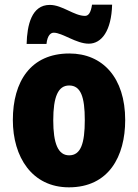

<svg xmlns="http://www.w3.org/2000/svg" viewBox="-20 -792 592 822"><path d="M94 -604H179C183 -642 198 -652 210 -652C247 -652 306 -605 360 -605C415 -605 457 -660 460 -772H374C369 -738 359 -724 344 -724C297 -724 247 -771 193 -771C115 -771 96 -684 94 -604ZM516 -278C516 -460 419 -563 277 -563C112 -563 35 -444 35 -278C35 -120 117 10 275 10C446 10 516 -123 516 -278ZM208 -277C208 -378 229 -426 276 -426C326 -426 343 -377 343 -278C343 -178 326 -127 276 -127C228 -127 208 -179 208 -277Z"/></svg>

Font: Noto Sans Arabic UI Cn Bk
Style: Regular
Weight: 900
Width: 3
Designer: Monotype Design Team, Nadine Chahine and Nizar Qandah
Foundry: Monotype Imaging Inc.
Version: Version 2.010